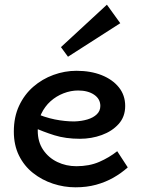

<svg xmlns="http://www.w3.org/2000/svg" viewBox="-20 -785 601 819"><path d="M302 14Q253 14 206 -1.5Q159 -17 121 -47Q83 -77 61 -121.5Q39 -166 39 -224Q39 -286 61.5 -334Q84 -382 122 -415Q160 -448 208 -465.5Q256 -483 306 -483Q367 -483 413.5 -464.5Q460 -446 487 -412.5Q514 -379 514 -333Q514 -287 486 -256Q458 -225 414 -209Q370 -193 321 -193Q260 -193 212 -208Q164 -223 118 -244V-307Q171 -284 214 -275.5Q257 -267 297 -267Q328 -268 353 -275.5Q378 -283 393 -297.5Q408 -312 408 -333Q408 -363 381.5 -381Q355 -399 313 -399Q282 -399 251 -387Q220 -375 195.5 -353Q171 -331 156 -299.5Q141 -268 141 -228Q141 -180 164 -146Q187 -112 224.5 -94Q262 -76 306 -76Q361 -76 403.5 -94.5Q446 -113 480 -140L525 -71Q497 -46 463.5 -27Q430 -8 390 3Q350 14 302 14ZM270 -543 240 -584 436 -765 493 -686Z"/></svg>

Font: BioRhyme Medium
Style: Regular
Weight: 500
Designer: Aoife Mooney
Foundry: Aoife Mooney Type
Version: Version 1.600;gftools[0.9.33]